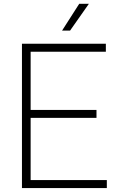

<svg xmlns="http://www.w3.org/2000/svg" viewBox="-20 -964 603 984"><path d="M137 -41H527.5V0H92.5V-740H522.5V-699H137V-400.5H474.5V-360H137ZM298 -807 386 -944.5H435.5L339 -807Z"/></svg>

Font: Encode Sans ExtraLight
Style: Regular
Weight: 275
Designer: Multiple Designers
Foundry: Impallari Type
Version: Version 2.000